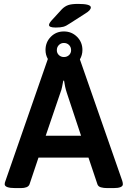

<svg xmlns="http://www.w3.org/2000/svg" viewBox="-20 -961 653 983"><path d="M265 -820Q231 -820 231 -833Q231 -841 243 -855L297 -914Q312 -929 329.5 -935Q347 -941 380 -941Q445 -941 445 -923Q445 -916 438 -908Q431 -900 411 -888L336 -840Q319 -828 304.5 -824Q290 -820 265 -820ZM59 2Q4 2 4 -18Q4 -22 5 -26Q6 -30 8 -35L225 -659Q213 -680 213 -705Q213 -745 240 -772.5Q267 -800 307 -800Q347 -800 374.5 -772.5Q402 -745 402 -705Q402 -679 389 -657L606 -35Q609 -25 609 -18Q609 2 561 2H530Q510 2 496.5 -2Q483 -6 479 -17L433 -154H177L131 -17Q127 -7 115.5 -2.5Q104 2 87 2ZM307 -669Q323 -669 333.5 -679Q344 -689 344 -704Q344 -720 333.5 -730.5Q323 -741 307 -741Q292 -741 281.5 -730.5Q271 -720 271 -704Q271 -689 281.5 -679Q292 -669 307 -669ZM214 -266H395L322 -486Q317 -501 313.5 -517Q310 -533 308 -548H304Q301 -533 298 -517Q295 -501 289 -486Z"/></svg>

Font: Asap SemiBold
Style: Regular
Weight: 600
Designer: Pablo Cosgaya
Foundry: Omnibus-Type
Version: Version 3.001; ttfautohint (v1.8.3)